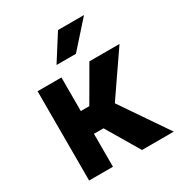

<svg xmlns="http://www.w3.org/2000/svg" viewBox="-177 -866 917 984"><g transform="rotate(-30 282.0 -374.0)"><path d="M261.2 -194.8H204.6V0H63.5V-528.3H204.6V-329.6H254.9L370.1 -528.3H548.3L375.5 -276.9L564.5 0H376.5ZM311 -747.6H464.8L329.6 -596.2H214.8Z"/></g></svg>

Font: RobotoInd
Style: Bold
Weight: 700
Designer: Google
Version: Version 2.001150; 2014